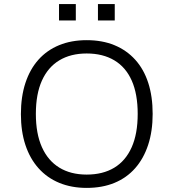

<svg xmlns="http://www.w3.org/2000/svg" viewBox="-20 -909 847 937"><path d="M403 8Q329 8 269.5 -16.5Q210 -41 168 -88Q126 -135 104 -201.5Q82 -268 82 -352Q82 -437 104 -504Q126 -571 167.5 -617.5Q209 -664 268.5 -688.5Q328 -713 403 -713Q479 -713 538.5 -688.5Q598 -664 640 -617.5Q682 -571 703.5 -504.5Q725 -438 725 -353Q725 -269 703 -202Q681 -135 639.5 -88Q598 -41 538.5 -16.5Q479 8 403 8ZM403 -57Q482 -57 537.5 -90.5Q593 -124 622.5 -190Q652 -256 652 -353Q652 -450 623 -515.5Q594 -581 538 -614.5Q482 -648 403 -648Q325 -648 269.5 -614.5Q214 -581 184.5 -515.5Q155 -450 155 -353Q155 -257 184.5 -191Q214 -125 269.5 -91Q325 -57 403 -57ZM458 -809V-889H540V-809ZM268 -809V-889H350V-809Z"/></svg>

Font: Nunito Sans 7pt Light
Style: Regular
Weight: 300
Designer: Vernon Adams
Foundry: Vernon Adams
Version: Version 3.101;gftools[0.9.27]